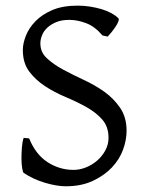

<svg xmlns="http://www.w3.org/2000/svg" viewBox="-20 -650 516 685"><path d="M431.6 -183.6Q431.6 -150.4 418.9 -115.7Q406.2 -81.1 378.9 -52.2Q351.6 -23.4 310.5 -4.4Q269.5 14.6 214.8 14.6Q182.6 14.6 140.1 2Q97.7 -10.7 64.5 -33.2Q61.5 -35.2 59.1 -50.3Q56.6 -65.4 56.6 -84.5Q56.6 -103.5 58.1 -124Q59.6 -144.5 64.5 -158.2L84 -156.2Q107.4 -98.6 149.9 -71.3Q192.4 -43.9 242.2 -43.9Q264.6 -43.9 286.6 -52.7Q308.6 -61.5 326.7 -77.1Q344.7 -92.8 356 -113.8Q367.2 -134.8 367.2 -158.2Q367.2 -198.2 344.7 -223.6Q322.3 -249 288.1 -268.1Q253.9 -287.1 214.4 -303.7Q174.8 -320.3 141.1 -342.3Q107.4 -364.3 84.5 -394.5Q61.5 -424.8 61.5 -471.7Q61.5 -495.1 72.3 -522.5Q83 -549.8 106 -573.7Q128.9 -597.7 166 -613.8Q203.1 -629.9 256.8 -629.9Q279.3 -629.9 301.3 -626.5Q323.2 -623 342.8 -617.2Q362.3 -611.3 377.4 -603Q392.6 -594.7 402.3 -585Q405.3 -582 402.3 -573.7Q399.4 -565.4 392.6 -555.2Q385.7 -544.9 377.9 -535.2Q370.1 -525.4 364.3 -519.5L345.7 -523.4Q318.4 -555.7 287.1 -567.4Q255.9 -579.1 227.5 -579.1Q200.2 -579.1 181.2 -571.3Q162.1 -563.5 148.9 -551.3Q135.7 -539.1 129.9 -523.9Q124 -508.8 124 -495.1Q124 -463.9 147 -442.4Q169.9 -420.9 204.1 -402.3Q238.3 -383.8 278.3 -365.2Q318.4 -346.7 352.1 -322.8Q385.7 -298.8 408.7 -265.1Q431.6 -231.4 431.6 -183.6Z"/></svg>

Font: Podda
Style: Regular
Weight: 400
Designer: Md. Tanbin Islam Siyam
Foundry: Tanbin Islam Siyam
Version: Version 0.258